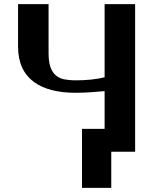

<svg xmlns="http://www.w3.org/2000/svg" viewBox="-20 -731 735 925"><path d="M67 -506C67 -350 177 -284 344 -284C393 -284 442 -288 484 -292V0H631V-711H484V-359C443 -348 393 -344 344 -344C323 -344 304 -346 288 -349C236 -361 214 -403 214 -473V-711H67ZM375 -110V174H516V-110Z"/></svg>

Font: Aerodynamic
Style: Regular
Weight: 500
Designer: Google
Version: Version 2.000980; 2014